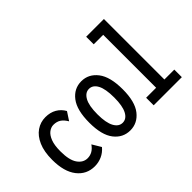

<svg xmlns="http://www.w3.org/2000/svg" viewBox="-103 -994 1331 1331"><g transform="rotate(-45 562.5 -328.0)"><path d="M213 11Q133 11 84 -51.5Q35 -114 35 -230Q35 -310 58.5 -364Q82 -418 122 -445.5Q162 -473 211 -473Q258 -473 292.5 -453Q327 -433 347 -397L307 -336Q288 -368 266 -382Q244 -396 213 -396Q189 -396 167 -379.5Q145 -363 131 -327Q117 -291 117 -231Q117 -145 145.5 -104.5Q174 -64 217 -64Q242 -64 263.5 -76Q285 -88 303 -114L342 -49Q317 -19 283.5 -4Q250 11 213 11Z M563 9Q491 9 445 -50Q399 -109 399 -230Q399 -353 445 -413Q491 -473 563 -473Q634 -473 680.5 -413Q727 -353 727 -230Q727 -109 680.5 -50Q634 9 563 9ZM563 -66Q601 -66 623 -107.5Q645 -149 645 -231Q645 -316 623 -357Q601 -398 563 -398Q526 -398 503 -357Q480 -316 480 -231Q480 -149 502.5 -107.5Q525 -66 563 -66Z M800 0V-74H898V-593H805V-667H979V-74H1076V0Z"/></g></svg>

Font: Inconsolata Condensed SemiBold
Style: Regular
Weight: 600
Width: 3
Monospace: yes
Designer: Raph Levien, Cyreal, Brenton Simpson
Foundry: Raph Levien, Cyreal, Google
Version: Version 3.100; ttfautohint (v1.8.4.7-5d5b)